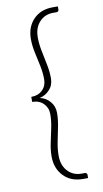

<svg xmlns="http://www.w3.org/2000/svg" viewBox="-98 -802 524 977"><g transform="rotate(-10 164.5 -313.5)"><path d="M248 130Q186 130 148.5 90.5Q111 51 111 -10Q111 -44 119 -80.5Q127 -117 134.5 -154Q142 -191 142 -224Q142 -257 120 -279Q98 -301 62 -301V-327Q98 -327 120 -348.5Q142 -370 142 -403Q142 -438 134.5 -474Q127 -510 119 -546.5Q111 -583 111 -617Q111 -679 148.5 -718Q186 -757 248 -757H275V-740Q275 -735 271.5 -732Q268 -729 264 -729H246Q203 -729 175 -699Q147 -669 147 -619Q147 -586 154.5 -548.5Q162 -511 169.5 -474Q177 -437 177 -403Q177 -368 155.5 -344.5Q134 -321 103 -314Q134 -308 155.5 -283.5Q177 -259 177 -224Q177 -191 169.5 -153.5Q162 -116 154.5 -79Q147 -42 147 -8Q147 42 175 72Q203 102 246 102H264Q268 102 271.5 105Q275 108 275 113V130Z"/></g></svg>

Font: Aleo ExtraLight
Style: Regular
Weight: 250
Designer: Alessio Laiso
Foundry: Alessio Laiso
Version: Version 2.001;gftools[0.9.29]